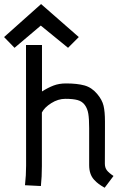

<svg xmlns="http://www.w3.org/2000/svg" viewBox="-72 -903 610 932"><path d="M127.4 -883.3 310.5 -723.1 258.3 -670.9 126 -778.8 -1.5 -670.9 -52.2 -723.1ZM360.8 -281.2Q360.8 -325.2 356.7 -350.6Q352.5 -376 339.6 -393.6Q326.7 -411.1 304.7 -417.2Q282.7 -423.3 245.1 -423.3Q210 -423.3 176.8 -402.3Q143.6 -381.3 131.3 -356.9V-96.7Q131.3 -44.9 126.5 0L49.3 -3.9Q54.7 -52.2 54.7 -99.6L54.2 -684.6H131.8V-459Q161.1 -477.5 188 -487.8Q214.8 -498 248.5 -498Q302.2 -498 337.9 -488.3Q373.5 -478.5 399.9 -446.8Q423.8 -418.5 430.7 -389.6Q437.5 -360.8 437.5 -313.5V-281.2Q437.5 -238.3 437.3 -185.5Q437 -132.8 437 -108.9Q437 -89.4 446.5 -76.7Q456.1 -64 479 -48.8L436 8.3Q418.9 -1.5 407.5 -9.8Q396 -18.1 384.3 -31Q372.6 -43.9 366.7 -61.5Q360.8 -79.1 360.8 -101.6Z"/></svg>

Font: FantasqueSansM Nerd Font
Style: Regular
Weight: 400
Monospace: yes
Designer: Jany Belluz
Version: Version 1.8.0 ; ttfautohint (v1.8.2);Nerd Fonts 3.4.0